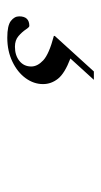

<svg xmlns="http://www.w3.org/2000/svg" viewBox="108 -159 284 540"><g transform="rotate(90 250.0 111.0)"><path d="M86 232.5Q52 232.5 39 222.5Q26 212.5 26 199Q26 170.5 53 170.5Q56.5 170.5 63.2 180.8Q70 191 81.5 201Q93 211 111.5 211Q135.5 211 151.2 198.5Q167 186 167 165Q167 147.5 149.5 131.2Q132 115 81 101.5V99L181 -11H204.5L144.5 55Q186.5 71 201.5 90Q216.5 109 216.5 132Q216.5 158 199.8 181Q183 204 153.2 218.2Q123.5 232.5 86 232.5Z"/></g></svg>

Font: Newsreader 72pt Medium
Style: Italic
Weight: 500
Italic angle: -17°
Designer: Hugues Gentile
Foundry: Production Type
Version: Version 1.003; ttfautohint (v1.8.3)